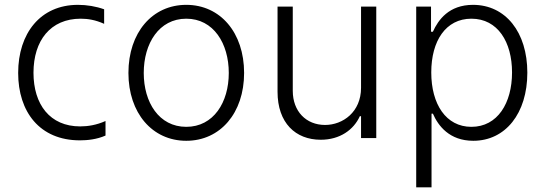

<svg xmlns="http://www.w3.org/2000/svg" viewBox="-20 -573 2264 797"><path d="M311.8 9.6C342.3 9.6 382.1 5.7 418 -10.3V-70.7C381 -54 344.8 -48.3 312.9 -48.3C187.1 -48.3 119 -139.6 119 -271C119 -404.5 189.6 -495.4 315 -495.4C344.8 -495.4 376.1 -490.4 412.3 -474.1V-534.4C378.9 -546.5 340.6 -552.9 303.6 -552.9C147.4 -552.9 55.4 -434.3 55.4 -270.2C55.4 -109 144.5 9.6 311.8 9.6Z M753.2 11.4C894.5 11.4 993.3 -104 993.3 -270.2C993.3 -437.5 894.5 -552.9 753.2 -552.9C611.9 -552.9 513.1 -437.5 513.1 -270.2C513.1 -104 611.9 11.4 753.2 11.4ZM753.2 -46.5C639.9 -46.5 576.7 -148.1 576.7 -270.2C576.7 -392.4 639.9 -495.4 753.2 -495.4C866.5 -495.4 929.7 -392.4 929.7 -270.2C929.7 -148.1 866.5 -46.5 753.2 -46.5Z M1478.7 -208.5C1478.7 -108.3 1403.4 -54.3 1329.5 -54.3C1250.7 -54.3 1195.3 -110.8 1195.3 -196V-545.5H1132.1V-192.1C1132.1 -62.9 1206.7 7.1 1311.4 7.1C1391.3 7.1 1448.2 -34.4 1473.7 -90.6H1478.7V0H1541.9V-545.5H1478.7Z M1707.7 204.5H1771.3V-101.2H1777C1798.7 -51.1 1845.5 11.4 1944.6 11.4C2078.1 11.4 2169 -102.3 2169 -271.3C2169 -439.6 2078.5 -552.9 1943.5 -552.9C1843.4 -552.9 1799 -490.4 1777 -441.4H1769.2V-545.5H1707.7ZM1770.2 -272.4C1770.2 -403.1 1830.3 -495.4 1936.8 -495.4C2046.5 -495.4 2105.5 -398.1 2105.5 -272.4C2105.5 -145.2 2045.5 -46.5 1936.8 -46.5C1831.3 -46.5 1770.2 -140.6 1770.2 -272.4Z"/></svg>

Font: TID UI Light
Style: Regular
Weight: 300
Designer: The TID Project Authors
Foundry: Bakken & Bæck
Version: Version 1.001;hotconv 1.0.109;makeotfexe 2.5.65596